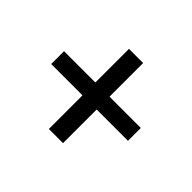

<svg xmlns="http://www.w3.org/2000/svg" viewBox="-112 -717 824 824"><g transform="rotate(45 300.0 -305.0)"><path d="M257 -62V-266H67V-344H257V-548H343V-344H533V-266H343V-62Z"/></g></svg>

Font: IBM Plex Sans Arabic Text
Style: Regular
Weight: 450
Designer: Mike Abbink, Paul van der Laan, Pieter van Rosmalen, Wael Morcos, Khajak Apelian
Foundry: Bold Monday
Version: Version 1.2